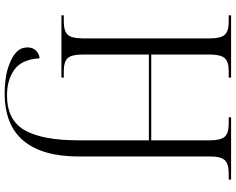

<svg xmlns="http://www.w3.org/2000/svg" viewBox="-112 -642 993 808"><g transform="rotate(90 384.0 -237.5)"><path d="M371 239Q342 239 309.5 234.5Q277 230 252 220Q218 208 198.5 189Q179 170 179 143Q179 120 193 106.5Q207 93 225 92Q229 166 272 197.5Q315 229 381 229Q485 229 527.5 154.5Q570 80 570 -72V-368H209V-89Q209 -43 224 -26.5Q239 -10 279 -10H306V0H44V-10H70Q110 -10 125.5 -26.5Q141 -43 141 -89V-626Q141 -671 125.5 -687.5Q110 -704 71 -704H44V-714H306V-704H279Q239 -704 224 -687Q209 -670 209 -624V-378H570V-624Q570 -670 555 -687Q540 -704 500 -704H473V-714H735V-704H709Q669 -704 653.5 -687.5Q638 -671 638 -626V-72Q638 80 572 159.5Q506 239 371 239Z"/></g></svg>

Font: Noto Serif Display Light
Style: Regular
Weight: 300
Designer: Monotype Design Team
Foundry: Monotype Imaging Inc.
Version: Version 2.009